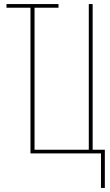

<svg xmlns="http://www.w3.org/2000/svg" viewBox="-20 -755 540 945"><path d="M477 170V0H130V-717H12V-735H268V-717H150V-18H417V-735H436V-18H496V170Z"/></svg>

Font: Iosevka Thin
Style: Regular
Weight: 100
Monospace: yes
Designer: Belleve Invis
Foundry: Belleve Invis
Version: Version 32.5.0; ttfautohint (v1.8.4)